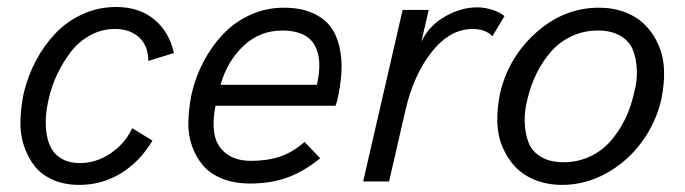

<svg xmlns="http://www.w3.org/2000/svg" viewBox="-20 -516 1947 546"><path d="M205.6 9.8Q163.6 9.8 131.1 -4.4Q98.6 -18.6 79.1 -43Q59.6 -67.4 48.3 -100.6Q37.1 -133.8 38.1 -171.9Q39.1 -210 47.4 -251Q59.1 -299.8 82 -343.3Q105 -386.7 137.7 -421.1Q170.4 -455.6 215.1 -475.8Q259.8 -496.1 310.1 -496.1Q376 -496.1 418.7 -460.7Q461.4 -425.3 474.6 -365.2L401.9 -342.8Q401.4 -386.2 375.5 -409.9Q349.6 -433.6 306.6 -433.6Q269.5 -433.6 236.8 -415.8Q204.1 -397.9 181.4 -368.4Q158.7 -338.9 142.8 -305.2Q127 -271.5 118.7 -235.4Q112.3 -208.5 110.6 -183.3Q108.9 -158.2 112.8 -134Q116.7 -109.9 127.2 -92Q137.7 -74.2 158 -63.2Q178.2 -52.2 207 -52.2Q253.4 -52.2 294.4 -79.8Q335.4 -107.4 356 -151.4L413.6 -116.2Q377.4 -55.7 323.5 -22.9Q269.5 9.8 205.6 9.8Z M690.9 5.9Q647 5.9 612.8 -7.6Q578.6 -21 558.1 -44.7Q537.6 -68.4 526.1 -100.6Q514.6 -132.8 515.6 -170.2Q516.6 -207.5 524.9 -249Q536.1 -297.9 559.1 -341.3Q582 -384.8 614.7 -419.2Q647.5 -453.6 692.1 -473.9Q736.8 -494.1 786.6 -494.1Q834 -494.1 867.7 -479.5Q901.4 -464.8 919.7 -440.4Q938 -416 945.6 -381.6Q953.1 -347.2 950.9 -310.1Q948.7 -272.9 939 -230L934.1 -215.3H592.8Q584 -170.9 589.6 -136.2Q595.2 -101.6 622.3 -80.1Q649.4 -58.6 693.4 -58.6Q740.7 -58.6 776.6 -70.8Q812.5 -83 846.2 -112.3L890.6 -65.9Q842.3 -26.9 795.4 -10.5Q748.5 5.9 690.9 5.9ZM607.4 -274.9H881.3Q897.9 -349.1 873.8 -389.2Q849.6 -429.2 782.7 -429.2Q718.3 -429.2 671.9 -385Q625.5 -340.8 607.4 -274.9Z M1012.7 0 1125 -487.8H1199.2L1178.2 -397.5Q1200.2 -443.4 1245.8 -469.2Q1291.5 -495.1 1336.9 -495.1Q1357.9 -495.1 1379.6 -488.3Q1401.4 -481.4 1414.6 -470.2L1380.4 -413.1Q1360.4 -433.6 1324.2 -433.6Q1259.3 -433.6 1207.8 -368.4Q1156.2 -303.2 1133.3 -203.6L1086.4 0Z M1578.6 9.8Q1537.1 9.8 1502.9 -3.7Q1468.8 -17.1 1446 -40.8Q1423.3 -64.5 1409.4 -96.9Q1395.5 -129.4 1394.3 -168.2Q1393.1 -207 1401.9 -250Q1425.8 -353 1504.9 -423.6Q1584 -494.1 1683.6 -494.1Q1724.6 -494.1 1758.8 -480.7Q1793 -467.3 1815.9 -443.6Q1838.9 -419.9 1853 -387.2Q1867.2 -354.5 1868.4 -315.9Q1869.6 -277.3 1860.8 -234.4Q1845.7 -167 1804.4 -111.3Q1763.2 -55.7 1703.6 -22.9Q1644 9.8 1578.6 9.8ZM1582.5 -54.7Q1623 -54.7 1657.5 -70.8Q1691.9 -86.9 1716.1 -114.5Q1740.2 -142.1 1757.1 -176.3Q1773.9 -210.4 1782.7 -250Q1792.5 -285.2 1791 -317.6Q1789.6 -350.1 1779.5 -374.8Q1769.5 -399.4 1743.9 -414.3Q1718.3 -429.2 1679.7 -429.2Q1640.1 -429.2 1605.7 -413.1Q1571.3 -397 1547.1 -369.4Q1522.9 -341.8 1506.1 -307.6Q1489.3 -273.4 1480 -234.4Q1470.7 -199.2 1472.2 -166.7Q1473.6 -134.3 1483.6 -109.4Q1493.7 -84.5 1519 -69.6Q1544.4 -54.7 1582.5 -54.7Z"/></svg>

Font: HK Grotesk Italic
Style: Regular
Weight: 400
Italic angle: -13°
Designer: Alfredo Marco Pradil and Stefan Peev
Foundry: Hanken Design Co.
Version: Version 1.000;PS 001.000;hotconv 1.0.88;makeotf.lib2.5.64775